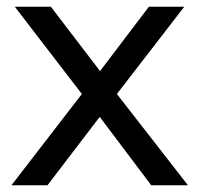

<svg xmlns="http://www.w3.org/2000/svg" viewBox="-20 -550 592 570"><path d="M538 0H429L276 -203L121 0H14L223 -271L24 -530H131L277 -339L422 -530H527L327 -271Z"/></svg>

Font: Argentum Novus
Style: Regular
Weight: 400
Designer: Julieta Ulanovsky
Foundry: Julieta Ulanovsky
Version: Version 7.20;July 27, 2021;FontCreator 13.0.0.2683 64-bit